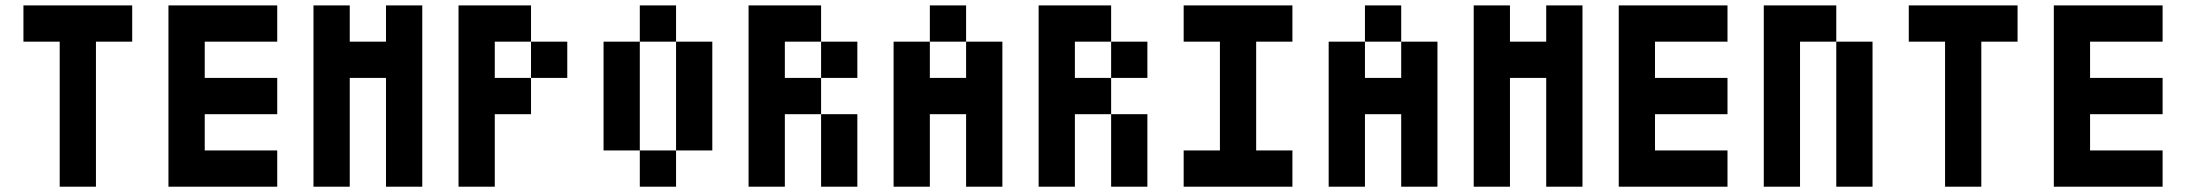

<svg xmlns="http://www.w3.org/2000/svg" viewBox="-20 -704 8243 724"><path d="M205.1 -546.9H68.4V-683.6H478.5V-546.9H341.8V0H205.1Z M1025.4 -683.6V-546.9H752V-410.2H1025.4V-273.4H752V-136.7H1025.4V0H615.2V-683.6Z M1162.1 -683.6H1298.8V-546.9H1435.5V-683.6H1572.3V0H1435.5V-410.2H1298.8V0H1162.1Z M2119.1 -410.2H1982.4V-546.9H2119.1ZM1982.4 -683.6V-546.9H1845.7V-410.2H1982.4V-273.4H1845.7V0H1709V-683.6Z M2529.3 -546.9H2392.6V-683.6H2529.3ZM2529.3 0H2392.6V-136.7H2529.3ZM2529.3 -546.9H2666V-136.7H2529.3ZM2255.9 -546.9H2392.6V-136.7H2255.9Z M3212.9 -410.2H3076.2V-546.9H3212.9ZM3076.2 -273.4H3212.9V0H3076.2ZM3076.2 -683.6V-546.9H2939.5V-410.2H3076.2V-273.4H2939.5V0H2802.7V-683.6Z M3623 -546.9H3486.3V-683.6H3623ZM3349.6 -546.9H3486.3V-410.2H3623V-546.9H3759.8V0H3623V-273.4H3486.3V0H3349.6Z M4306.6 -410.2H4169.9V-546.9H4306.6ZM4169.9 -273.4H4306.6V0H4169.9ZM4169.9 -683.6V-546.9H4033.2V-410.2H4169.9V-273.4H4033.2V0H3896.5V-683.6Z M4580.1 -546.9H4443.4V-683.6H4853.5V-546.9H4716.8V-136.7H4853.5V0H4443.4V-136.7H4580.1Z M5263.7 -546.9H5127V-683.6H5263.7ZM4990.2 -546.9H5127V-410.2H5263.7V-546.9H5400.4V0H5263.7V-273.4H5127V0H4990.2Z M5537.1 -683.6H5673.8V-546.9H5810.5V-683.6H5947.3V0H5810.5V-410.2H5673.8V0H5537.1Z M6494.1 -683.6V-546.9H6220.7V-410.2H6494.1V-273.4H6220.7V-136.7H6494.1V0H6084V-683.6Z M6904.3 -683.6V-546.9H6767.6V0H6630.9V-683.6ZM6904.3 -546.9H7041V0H6904.3Z M7314.5 -546.9H7177.7V-683.6H7587.9V-546.9H7451.2V0H7314.5Z M8134.8 -683.6V-546.9H7861.3V-410.2H8134.8V-273.4H7861.3V-136.7H8134.8V0H7724.6V-683.6Z"/></svg>

Font: DatCub
Style: Bold
Weight: 700
Designer: GGBot
Version: 1.00